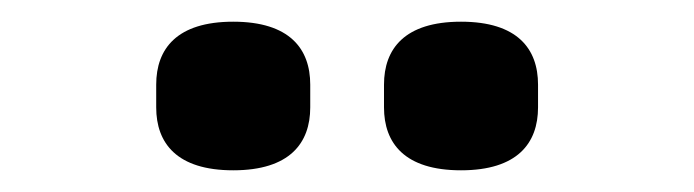

<svg xmlns="http://www.w3.org/2000/svg" viewBox="-20 -762 640 177"><path d="M195 -605C247 -605 266 -630 266 -663V-684C266 -717 247 -742 195 -742C143 -742 124 -717 124 -684V-663C124 -630 143 -605 195 -605ZM405 -605C457 -605 476 -630 476 -663V-684C476 -717 457 -742 405 -742C353 -742 334 -717 334 -684V-663C334 -630 353 -605 405 -605Z"/></svg>

Font: IBM Plex Thai SemiBold
Style: Regular
Weight: 600
Designer: Mike Abbink, Paul van der Laan, Pieter van Rosmalen, Ben Mitchell, Mark Frömberg
Foundry: Bold Monday
Version: Version 1.0